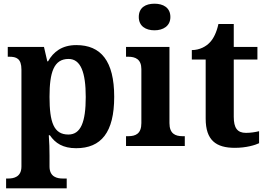

<svg xmlns="http://www.w3.org/2000/svg" viewBox="-20 -790 1442 1039"><path d="M13 229H341V176H319C290 176 248 168 248 111V53C248 19 247 -22 244 -58H250C279 -15 321 12 392 12C527 12 598 -73 598 -266C598 -460 526 -546 393 -546C316 -546 269 -510 240 -458H236L218 -536H22V-483H30C68 -483 96 -474 96 -413V111C96 168 54 176 25 176H13ZM350 -62C271 -62 248 -128 248 -266C248 -398 271 -471 351 -471C417 -471 444 -398 444 -265C444 -129 417 -62 350 -62Z M816 -626C863 -626 902 -649 902 -698C902 -749 863 -770 816 -770C768 -770 731 -749 731 -698C731 -649 768 -626 816 -626ZM662 0H980V-53H968C928 -53 897 -67 897 -124V-536H662V-483H674C713 -483 745 -469 745 -416V-124C745 -67 715 -53 674 -53H662Z M1251 10C1313 10 1361 -5 1382 -15V-80C1361 -75 1337 -71 1311 -71C1264 -71 1245 -98 1245 -158V-468H1373V-536H1245V-660H1162C1152 -615 1136 -582 1116 -561C1096 -539 1061 -519 1018 -519V-468H1093V-148C1093 -31 1149 10 1251 10Z"/></svg>

Font: Noto Serif Telugu
Style: Bold
Weight: 700
Designer: Jelle Bosma - Monotype Design Team
Foundry: Monotype Imaging Inc.
Version: Version 2.005